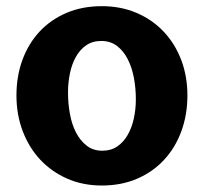

<svg xmlns="http://www.w3.org/2000/svg" viewBox="-20 -578 640 607"><path d="M302 8.5Q242 8.5 192.5 -13.2Q143 -35 107.2 -73.2Q71.5 -111.5 51.8 -163.5Q32 -215.5 32 -276.5Q32 -337 51 -388.8Q70 -440.5 105.2 -478.2Q140.5 -516 190.2 -537.2Q240 -558.5 302 -558.5Q362 -558.5 411.8 -537.2Q461.5 -516 497.2 -478.2Q533 -440.5 552.8 -388.8Q572.5 -337 572.5 -276.5Q572.5 -215.5 553.5 -163.5Q534.5 -111.5 499.2 -73.2Q464 -35 414 -13.2Q364 8.5 302 8.5ZM409.5 -264Q409.5 -298 403.5 -331Q397.5 -364 384.2 -390.2Q371 -416.5 350.2 -432.5Q329.5 -448.5 300 -448.5Q272.5 -448.5 252.5 -434.8Q232.5 -421 219.8 -398Q207 -375 201 -345.8Q195 -316.5 195 -285.5Q195 -251 201 -218Q207 -185 220.2 -159.2Q233.5 -133.5 254 -117.5Q274.5 -101.5 303.5 -101.5Q331 -101.5 351 -115.2Q371 -129 384 -152Q397 -175 403.2 -204Q409.5 -233 409.5 -264Z"/></svg>

Font: B612
Style: Bold
Weight: 700
Designer: Nicolas Chauveau, Thomas Paillot, Jonathan Favre-Lamarine, Jean-Luc Vinot
Foundry: AIRBUS
Version: Version 1.008